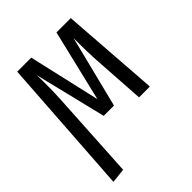

<svg xmlns="http://www.w3.org/2000/svg" viewBox="-208 -642 968 968"><g transform="rotate(-45 276.5 -158.0)"><path d="M463.9 -525.9 502 0H424.8L407.2 -267.1Q401.4 -349.6 402.8 -445.8L306.2 -60.1H232.9L139.2 -443.8Q142.1 -350.6 137.2 -268.1L109.9 201.2L32.2 210L82 -525.9H182.1L270 -142.1L361.8 -525.9Z"/></g></svg>

Font: Fira Sans Compressed Book
Style: Regular
Weight: 350
Width: 1
Designer: Carrois Corporate & Edenspiekermann AG
Foundry: Carrois Corporate GbR & Edenspiekermann AG
Version: Version 4.203;PS 004.203;hotconv 1.0.88;makeotf.lib2.5.64775